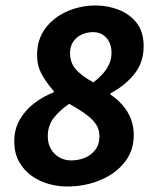

<svg xmlns="http://www.w3.org/2000/svg" viewBox="-20 -667 549 699"><path d="M224 12Q191 12 157 2.5Q123 -7 95 -27Q67 -47 49.5 -78Q32 -109 32 -153Q32 -197 52 -231.5Q72 -266 104.5 -291Q137 -316 176 -331V-335Q148 -367 131.5 -397.5Q115 -428 115 -466Q115 -523 144.5 -563Q174 -603 223 -625Q272 -647 329 -647Q372 -647 412 -631.5Q452 -616 477.5 -583.5Q503 -551 503 -499Q503 -440 469.5 -398Q436 -356 382 -327V-323Q406 -307 425.5 -285Q445 -263 456 -235.5Q467 -208 467 -175Q467 -118 433.5 -76Q400 -34 344.5 -11Q289 12 224 12ZM320 -367Q337 -380 352 -396Q367 -412 376.5 -431.5Q386 -451 386 -475Q386 -508 367.5 -529Q349 -550 319 -550Q296 -550 277 -541Q258 -532 246.5 -515Q235 -498 235 -475Q235 -438 256.5 -414Q278 -390 320 -367ZM239 -83Q266 -83 289 -92.5Q312 -102 327 -121.5Q342 -141 342 -171Q342 -197 328.5 -216Q315 -235 290 -253Q265 -271 232 -289Q200 -268 177 -239.5Q154 -211 154 -171Q154 -144 165.5 -124.5Q177 -105 196 -94Q215 -83 239 -83Z"/></svg>

Font: Source Sans 3
Style: Bold Italic
Weight: 700
Italic angle: -11°
Designer: Paul D. Hunt
Foundry: Adobe
Version: Version 3.052;hotconv 1.1.0;makeotfexe 2.6.0